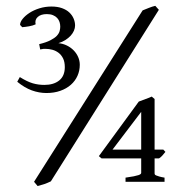

<svg xmlns="http://www.w3.org/2000/svg" viewBox="-20 -623 626 658"><path d="M154.3 -1.5Q143.1 3.9 132.6 7.6Q122.1 11.2 108.9 14.6L96.7 0L468.8 -587.4Q478.5 -591.3 490 -595.9Q501.5 -600.6 512.2 -603L524.4 -589.4ZM546.9 -102.5Q541 -95.2 536.1 -89.6Q531.2 -84 524.9 -80.1H509.8V-28.3Q509.8 -26.4 510.7 -24.9Q511.7 -23.4 515.4 -21.7Q519 -20 525.9 -18.1Q532.7 -16.1 543.9 -14.2V0H410.2V-14.2Q427.7 -16.6 438.5 -18.8Q449.2 -21 454.8 -22.9Q460.4 -24.9 462.2 -26.9Q463.9 -28.8 463.9 -30.8V-80.1H328.1L318.8 -87.9L455.6 -274.9Q466.8 -279.3 479.2 -283.7Q491.7 -288.1 500 -292L509.8 -283.7V-110.4H539.6ZM253.4 -400.9Q253.4 -380.9 245.6 -363.3Q237.8 -345.7 222.9 -332.5Q208 -319.3 186.8 -311.8Q165.5 -304.2 139.2 -304.2Q114.3 -304.2 89.1 -313.2Q64 -322.3 39.1 -342.8L47.9 -358.9Q72.8 -343.3 92 -337.6Q111.3 -332 131.8 -332Q164.1 -332 183.1 -347.4Q202.1 -362.8 202.1 -393.1Q202.1 -410.6 196.3 -422.6Q190.4 -434.6 180.9 -441.9Q171.4 -449.2 159.7 -452.4Q147.9 -455.6 136.2 -455.6H130.4Q128.9 -455.6 127.4 -455.3Q126 -455.1 124 -454.6Q122.1 -454.1 117.7 -453.6L114.3 -471.7Q138.2 -477.5 152.6 -484.9Q167 -492.2 174.6 -500.2Q182.1 -508.3 184.3 -516.4Q186.5 -524.4 186.5 -531.7Q186.5 -539.6 184.1 -547.4Q181.6 -555.2 176 -561.3Q170.4 -567.4 161.6 -571Q152.8 -574.7 140.6 -574.7Q120.1 -574.7 109.4 -564.9Q98.6 -555.2 102.1 -539.6Q92.8 -535.2 80.3 -533Q67.9 -530.8 56.2 -529.8L48.8 -537.6Q48.8 -547.4 57.6 -558.3Q66.4 -569.3 81.1 -578.9Q95.7 -588.4 115.2 -594.5Q134.8 -600.6 156.2 -600.6Q177.2 -600.6 192.6 -595Q208 -589.4 217.8 -580.1Q227.5 -570.8 232.4 -559.1Q237.3 -547.4 237.3 -535.6Q237.3 -526.9 233.4 -517.8Q229.5 -508.8 222.2 -500.7Q214.8 -492.7 204.1 -485.8Q193.4 -479 180.2 -475.1Q195.8 -473.6 209.2 -467Q222.7 -460.4 232.4 -450.4Q242.2 -440.4 247.8 -427.7Q253.4 -415 253.4 -400.9ZM463.9 -239.7 365.7 -110.4H463.9Z"/></svg>

Font: Gentium Unicode
Style: Regular
Weight: 400
Version: Version 1.009